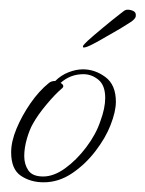

<svg xmlns="http://www.w3.org/2000/svg" viewBox="-20 -372 300 396"><path d="M70 4Q43 4 23 -9.5Q3 -23 3 -58Q3 -80 14 -106.5Q25 -133 42.5 -158.5Q60 -184 81 -201Q86 -205 94 -205Q106 -217 121.5 -223Q137 -229 151 -229Q176 -229 197.5 -213Q219 -197 219 -162Q219 -142 208 -114Q198 -88 177 -60.5Q156 -33 128.5 -14.5Q101 4 70 4ZM69 -8Q91 -8 114.5 -25Q138 -42 158 -68.5Q178 -95 187 -122Q197 -149 197 -170Q197 -196 183 -207.5Q169 -219 152 -219Q125 -219 105 -201Q115 -195 107 -189Q93 -177 75.5 -156Q58 -135 48 -117Q41 -105 35.5 -86Q30 -67 30 -50Q30 -33 38.5 -20.5Q47 -8 69 -8ZM153 -274Q151 -274 151 -276Q151 -278 155 -282Q159 -286 161 -288Q172 -298 192.5 -315Q213 -332 226 -342Q231 -346 235 -349Q239 -352 243 -352Q250 -352 255.5 -349Q261 -346 260 -339Q260 -333 248 -325.5Q236 -318 228 -313Q217 -307 201 -297.5Q185 -288 171.5 -281Q158 -274 153 -274Z"/></svg>

Font: Waterfall
Style: Regular
Weight: 400
Designer: Robert E. Leuschke
Foundry: Robert E. Leuschke
Version: Version 1.010; ttfautohint (v1.8.3)